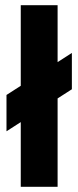

<svg xmlns="http://www.w3.org/2000/svg" viewBox="-20 -720 302 740"><path d="M5 -214V-354L257 -516V-376ZM60 0V-700H202V0Z"/></svg>

Font: Tektur Condensed SemiBold
Style: Regular
Weight: 600
Width: 3
Designer: Adam Jagosz
Foundry: Adam Jagosz
Version: Version 1.005;gftools[0.9.30]